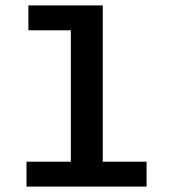

<svg xmlns="http://www.w3.org/2000/svg" viewBox="-20 -690 640 710"><path d="M78 0V-92H242V-578H85V-670H360V-92H522V0Z"/></svg>

Font: Inconsolata Expanded Bold
Style: Regular
Weight: 700
Width: 7
Monospace: yes
Designer: Raph Levien, Cyreal, Brenton Simpson
Foundry: Raph Levien, Cyreal, Google
Version: Version 3.001; ttfautohint (v1.8.2.53-6de2)